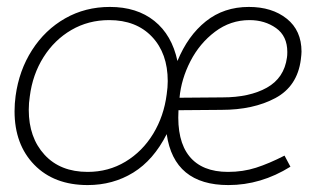

<svg xmlns="http://www.w3.org/2000/svg" viewBox="-20 -525 943 554"><path d="M22 -204Q22 -226 25 -248Q35 -322 72.5 -380.5Q110 -439 168 -472Q226 -505 297 -505Q375 -505 425.5 -464.5Q476 -424 492 -349Q522 -422 574 -463.5Q626 -505 698 -505Q765 -505 807.5 -471Q850 -437 850 -376Q850 -369 848 -353Q838 -276 774.5 -242Q711 -208 619 -208L495 -207Q490 -119 526.5 -74Q563 -29 638 -29Q681 -29 718.5 -41Q756 -53 801 -76L818 -44Q733 9 639 9Q482 9 461 -138Q423 -63 364.5 -27Q306 9 233 9Q136 9 79 -49.5Q22 -108 22 -204ZM461 -253Q464 -273 464 -291Q464 -371 418.5 -419Q373 -467 295 -467Q235 -467 186 -438.5Q137 -410 105.5 -360Q74 -310 66 -247Q63 -228 63 -208Q63 -128 108.5 -78.5Q154 -29 233 -29Q293 -29 342 -58.5Q391 -88 422 -139Q453 -190 461 -253ZM808 -359Q809 -365 809 -375Q809 -421 776.5 -444Q744 -467 700 -467Q645 -467 600.5 -433.5Q556 -400 529.5 -348.5Q503 -297 498 -243L622 -244Q700 -244 750 -272Q800 -300 808 -359Z"/></svg>

Font: Bellota Light
Style: Italic
Weight: 300
Italic angle: -7.5°
Designer: Kemie Guaida
Foundry: Kemie Guaida
Version: Version 4.001